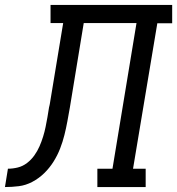

<svg xmlns="http://www.w3.org/2000/svg" viewBox="-76 -755 715 775"><path d="M-56 0 -44 -74Q-24 -74 -4 -79Q16 -84 33 -97Q50 -110 62.5 -127.5Q75 -145 83.5 -164.5Q92 -184 98 -203.5Q104 -223 108 -242.5Q112 -262 115.5 -282Q119 -302 122 -322Q123 -325 123.5 -328Q124 -331 125 -335L179 -662H128V-735H619V-661H559L461 -74H512V0H317V-74H378L475 -662H262L206 -321Q201 -293 196 -265.5Q191 -238 184 -210Q177 -182 166.5 -155Q156 -128 140 -102.5Q124 -77 102.5 -56Q81 -35 54.5 -21Q28 -7 0 -3.5Q-28 0 -56 0Z"/></svg>

Font: Iosevka Curly Slab ExObl
Style: Regular
Weight: 400
Width: 7
Italic angle: -9°
Monospace: yes
Designer: Belleve Invis
Foundry: Belleve Invis
Version: Version 11.1.0; ttfautohint (v1.8.3)